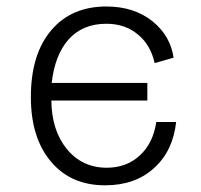

<svg xmlns="http://www.w3.org/2000/svg" viewBox="-20 -551 614 586"><path d="M509.8 -375Q500 -441.4 446.3 -485.4Q389.6 -531.2 304.7 -531.2Q198.2 -531.2 136.7 -459Q74.2 -385.7 74.2 -254.9Q74.2 -129.9 135.7 -57.6Q196.3 14.6 300.8 14.6Q392.6 14.6 450.2 -38.1Q507.8 -89.8 517.6 -178.7H457Q447.3 -113.3 406.2 -76.2Q366.2 -39.1 305.7 -39.1Q230.5 -39.1 183.6 -96.7Q137.7 -153.3 136.7 -244.1H429.7V-297.9H137.7Q147.5 -382.8 188.5 -429.7Q231.4 -478.5 304.7 -478.5Q362.3 -478.5 401.4 -445.3Q439.5 -414.1 452.1 -358.4Z"/></svg>

Font: Dotum
Style: Regular
Weight: 400
Version: Version 2.21